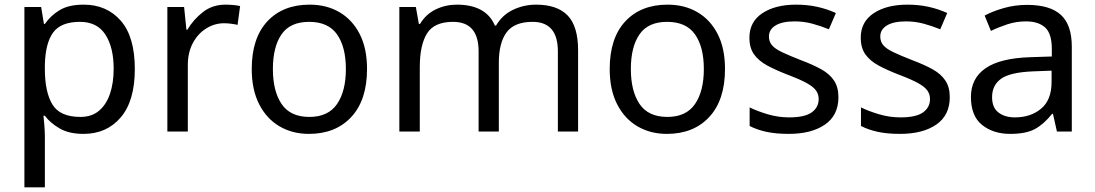

<svg xmlns="http://www.w3.org/2000/svg" viewBox="-20 -566 4712 826"><path d="M340 -546Q439 -546 499.5 -477Q560 -408 560 -269Q560 -132 499.5 -61Q439 10 339 10Q277 10 236.5 -13.5Q196 -37 173 -68H167Q169 -51 171 -25Q173 1 173 20V240H85V-536H157L169 -463H173Q197 -498 236 -522Q275 -546 340 -546ZM324 -472Q242 -472 208.5 -426Q175 -380 173 -286V-269Q173 -170 205.5 -116.5Q238 -63 326 -63Q375 -63 406.5 -90Q438 -117 453.5 -163.5Q469 -210 469 -270Q469 -362 433.5 -417Q398 -472 324 -472Z M950 -546Q965 -546 982.5 -544.5Q1000 -543 1013 -540L1002 -459Q989 -462 973.5 -464Q958 -466 944 -466Q903 -466 867 -443.5Q831 -421 809.5 -380.5Q788 -340 788 -286V0H700V-536H772L782 -438H786Q812 -482 853 -514Q894 -546 950 -546Z M1559 -269Q1559 -136 1491.5 -63Q1424 10 1309 10Q1238 10 1182.5 -22.5Q1127 -55 1095 -117.5Q1063 -180 1063 -269Q1063 -402 1130 -474Q1197 -546 1312 -546Q1385 -546 1440.5 -513.5Q1496 -481 1527.5 -419.5Q1559 -358 1559 -269ZM1154 -269Q1154 -174 1191.5 -118.5Q1229 -63 1311 -63Q1392 -63 1430 -118.5Q1468 -174 1468 -269Q1468 -364 1430 -418Q1392 -472 1310 -472Q1228 -472 1191 -418Q1154 -364 1154 -269Z M2286 -546Q2377 -546 2422 -499.5Q2467 -453 2467 -349V0H2380V-345Q2380 -472 2271 -472Q2193 -472 2159.5 -427Q2126 -382 2126 -296V0H2039V-345Q2039 -472 1929 -472Q1848 -472 1817 -422Q1786 -372 1786 -278V0H1698V-536H1769L1782 -463H1787Q1812 -505 1854.5 -525.5Q1897 -546 1945 -546Q2071 -546 2109 -456H2114Q2141 -502 2187.5 -524Q2234 -546 2286 -546Z M3099 -269Q3099 -136 3031.5 -63Q2964 10 2849 10Q2778 10 2722.5 -22.5Q2667 -55 2635 -117.5Q2603 -180 2603 -269Q2603 -402 2670 -474Q2737 -546 2852 -546Q2925 -546 2980.5 -513.5Q3036 -481 3067.5 -419.5Q3099 -358 3099 -269ZM2694 -269Q2694 -174 2731.5 -118.5Q2769 -63 2851 -63Q2932 -63 2970 -118.5Q3008 -174 3008 -269Q3008 -364 2970 -418Q2932 -472 2850 -472Q2768 -472 2731 -418Q2694 -364 2694 -269Z M3587 -148Q3587 -70 3529 -30Q3471 10 3373 10Q3317 10 3276.5 1Q3236 -8 3205 -24V-104Q3237 -88 3282.5 -74.5Q3328 -61 3375 -61Q3442 -61 3472 -82.5Q3502 -104 3502 -140Q3502 -160 3491 -176Q3480 -192 3451.5 -208Q3423 -224 3370 -244Q3318 -264 3281 -284Q3244 -304 3224 -332Q3204 -360 3204 -404Q3204 -472 3259.5 -509Q3315 -546 3405 -546Q3454 -546 3496.5 -536.5Q3539 -527 3576 -510L3546 -440Q3512 -454 3475 -464Q3438 -474 3399 -474Q3345 -474 3316.5 -456.5Q3288 -439 3288 -409Q3288 -387 3301 -371.5Q3314 -356 3344.5 -341.5Q3375 -327 3426 -307Q3477 -288 3513 -268Q3549 -248 3568 -219.5Q3587 -191 3587 -148Z M4066 -148Q4066 -70 4008 -30Q3950 10 3852 10Q3796 10 3755.5 1Q3715 -8 3684 -24V-104Q3716 -88 3761.5 -74.5Q3807 -61 3854 -61Q3921 -61 3951 -82.5Q3981 -104 3981 -140Q3981 -160 3970 -176Q3959 -192 3930.5 -208Q3902 -224 3849 -244Q3797 -264 3760 -284Q3723 -304 3703 -332Q3683 -360 3683 -404Q3683 -472 3738.5 -509Q3794 -546 3884 -546Q3933 -546 3975.5 -536.5Q4018 -527 4055 -510L4025 -440Q3991 -454 3954 -464Q3917 -474 3878 -474Q3824 -474 3795.5 -456.5Q3767 -439 3767 -409Q3767 -387 3780 -371.5Q3793 -356 3823.5 -341.5Q3854 -327 3905 -307Q3956 -288 3992 -268Q4028 -248 4047 -219.5Q4066 -191 4066 -148Z M4399 -545Q4497 -545 4544 -502Q4591 -459 4591 -365V0H4527L4510 -76H4506Q4471 -32 4432.5 -11Q4394 10 4326 10Q4253 10 4205 -28.5Q4157 -67 4157 -149Q4157 -229 4220 -272.5Q4283 -316 4414 -320L4505 -323V-355Q4505 -422 4476 -448Q4447 -474 4394 -474Q4352 -474 4314 -461.5Q4276 -449 4243 -433L4216 -499Q4251 -518 4299 -531.5Q4347 -545 4399 -545ZM4425 -259Q4325 -255 4286.5 -227Q4248 -199 4248 -148Q4248 -103 4275.5 -82Q4303 -61 4346 -61Q4414 -61 4459 -98.5Q4504 -136 4504 -214V-262Z"/></svg>

Font: Noto Sans Masaram Gondi
Style: Regular
Weight: 400
Designer: Ek Type & Mukund Gokhale
Foundry: Ek Type
Version: Version 1.004; ttfautohint (v1.8.4.7-5d5b)